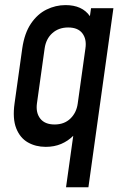

<svg xmlns="http://www.w3.org/2000/svg" viewBox="-20 -578 506 772"><path d="M245.5 175H335.5L436 -545H346L341.5 -513Q310.5 -557.5 243.5 -557.5Q203.5 -557.5 167 -539.5Q130.5 -521.5 104.5 -483.2Q78.5 -445 69.5 -383.5L38.5 -162Q30 -101 45.2 -62.2Q60.5 -23.5 92 -5.5Q123.5 12.5 164 12.5Q198 12.5 225.8 0.8Q253.5 -11 274.5 -32ZM199.5 -77.5Q160.5 -77.5 142 -101Q123.5 -124.5 128.5 -162L159.5 -383.5Q165 -422 190.5 -444.8Q216 -467.5 254 -467.5Q293.5 -467.5 311.2 -444Q329 -420.5 323.5 -383.5L292.5 -161.5Q287.5 -125 263 -101.2Q238.5 -77.5 199.5 -77.5Z"/></svg>

Font: Mohave Medium
Style: Italic
Weight: 500
Italic angle: -8°
Designer: Gumpita Rahayu
Foundry: Tokotype
Version: Version 2.002; ttfautohint (v1.8.3)